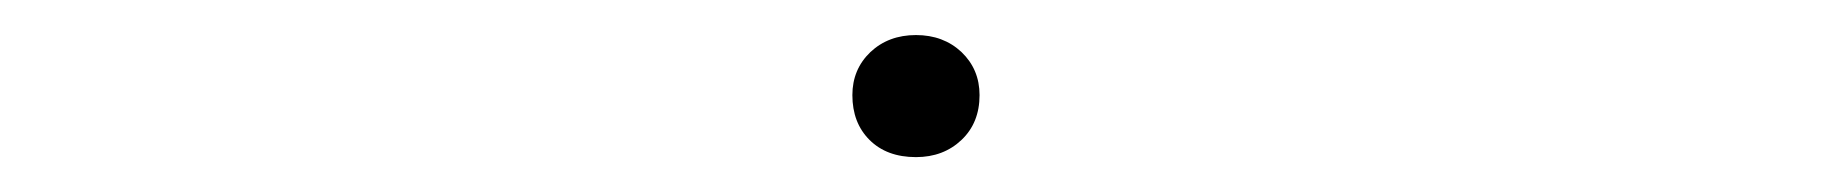

<svg xmlns="http://www.w3.org/2000/svg" viewBox="-20 -431 1040 109"><path d="M463.9 -377Q463.9 -391.6 474.1 -401.4Q484.4 -411.1 500 -411.1Q515.6 -411.1 525.9 -401.4Q536.1 -391.6 536.1 -377Q536.1 -361.3 525.9 -351.6Q515.6 -341.8 500 -341.8Q483.4 -341.8 473.6 -351.6Q463.9 -361.3 463.9 -377Z"/></svg>

Font: Gothic A1 Thin
Style: Regular
Weight: 250
Designer: HanYang I&C Co.,Ltd.
Foundry: HanYang I&C Co.,Ltd.
Version: Version 2.50